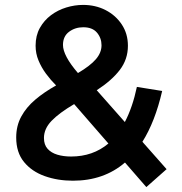

<svg xmlns="http://www.w3.org/2000/svg" viewBox="-20 -725 741 782"><path d="M576 37 489 -63Q403 11 277 11Q214.5 11 162 -7.8Q109.5 -26.5 77.8 -65.2Q46 -104 46 -165Q46 -212.5 66.5 -250.2Q87 -288 123.5 -319Q160 -350 208.5 -377Q186 -399.5 167.2 -425Q148.5 -450.5 136.8 -478.8Q125 -507 125 -539Q125 -580 142.2 -611Q159.5 -642 187.5 -663Q215.5 -684 249.8 -694.5Q284 -705 318.5 -705Q369 -705 410.2 -683.8Q451.5 -662.5 476.2 -625Q501 -587.5 501 -538.5Q501 -483.5 468 -440.2Q435 -397 374 -357.5L488.5 -228Q520 -288 537.5 -371L640.5 -354.5Q611.5 -229 560 -147.5L658.5 -36ZM297.5 -427.5Q347.5 -457 370.5 -483.8Q393.5 -510.5 393.5 -540.5Q393.5 -570 375 -592Q356.5 -614 319 -614Q286 -614 261.2 -595.5Q236.5 -577 236.5 -542Q236.5 -498.5 297.5 -427.5ZM269.5 -87.5Q358.5 -87.5 421.5 -140.5L282 -301Q221 -265 190 -232.8Q159 -200.5 159 -163Q159 -135.5 173.8 -119Q188.5 -102.5 213.5 -95Q238.5 -87.5 269.5 -87.5Z"/></svg>

Font: Acari Sans Neue
Style: Bold
Weight: 700
Designer: Alfredo Marco Pradil (font), Cristiano Sobral (main changes)
Foundry: Hanken Design Co. (font), Cristiano Sobral (main changes)
Version: Version 2.459;March 19, 2022;FontCreator 14.0.0.2808 64-bit;